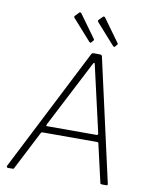

<svg xmlns="http://www.w3.org/2000/svg" viewBox="-101 -1039 903 1115"><g transform="rotate(10 350.0 -481.0)"><path d="M24 0Q20 0 17.5 -3Q15 -6 16 -10L384 -732Q387 -738 390 -740Q393 -742 400 -742H433Q441 -742 445 -739Q449 -736 449 -731L611 -9Q612 -5 610 -2.5Q608 0 603 0H579Q567 0 567 -9L516 -232Q515 -238 508 -238H186Q178 -238 175 -230L60 -6Q59 -2 56.5 -1Q54 0 49 0H24ZM497 -278Q507 -278 505 -289L416 -679Q414 -689 410.5 -688Q407 -687 402 -676L203 -290Q200 -283 200 -280.5Q200 -278 204 -278ZM276 -961Q278 -963 282 -962Q286 -961 287 -959L384 -825Q386 -823 386.5 -820.5Q387 -818 385 -815L374 -802Q371 -798 368 -799Q365 -800 362 -803L255 -923Q247 -931 253 -937ZM416 -961Q418 -963 422 -962Q426 -961 427 -959L524 -825Q526 -823 526.5 -820Q527 -817 525 -815L514 -802Q511 -798 508 -799Q505 -800 502 -803L395 -923Q387 -932 393 -938Z"/></g></svg>

Font: Libre Franklin Thin
Style: Italic
Weight: 100
Italic angle: -8°
Designer: Pablo Impallari, Rodrigo Fuenzalida, Nhung Nguyen
Foundry: Impallari Type
Version: Version 3.000